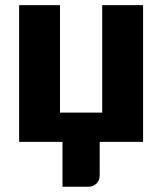

<svg xmlns="http://www.w3.org/2000/svg" viewBox="-20 -538 615 728"><path d="M52.5 -518.5H207.5V-111H367.5V-518.5H522.5V0H358V126Q358 146 345.8 158Q333.5 170 314.5 170H217V0H52.5Z"/></svg>

Font: Lato Black
Style: Regular
Weight: 900
Designer: Lukasz Dziedzic
Foundry: tyPoland Lukasz Dziedzic
Version: Version 2.007; 2014-02-27